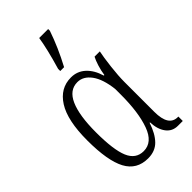

<svg xmlns="http://www.w3.org/2000/svg" viewBox="-245 -870 954 954"><g transform="rotate(-45 231.5 -393.0)"><path d="M45 -267Q45 -407 89 -476.5Q133 -546 209 -546Q253 -546 284.5 -517Q316 -488 331 -437H335Q339 -465 347.5 -492Q356 -519 365 -536H402Q395 -503 388 -443.5Q381 -384 381 -342V-132Q381 -31 445 -31H449V0H415Q376 0 353.5 -30Q331 -60 329 -110H326Q307 -52 276.5 -21Q246 10 196 10Q117 10 81 -57Q45 -124 45 -267ZM324 -310V-350Q315 -427 285.5 -467Q256 -507 215 -507Q159 -507 131.5 -445Q104 -383 104 -265Q104 -142 127.5 -86.5Q151 -31 206 -31Q268 -31 296 -108Q324 -185 324 -310ZM194 -621Q226 -730 236 -796H299V-784Q269 -696 221 -606H194Z"/></g></svg>

Font: Noto Serif CondLight
Style: Regular
Weight: 300
Width: 3
Designer: Monotype Design Team
Foundry: Monotype Imaging Inc.
Version: Version 1.001